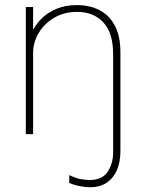

<svg xmlns="http://www.w3.org/2000/svg" viewBox="-20 -540 585 773"><path d="M342.8 213.9Q324.7 213.9 301.8 209.5Q278.8 205.1 258.8 196.3V165Q287.6 178.2 303.5 180.9Q319.3 183.6 336.9 184.6Q390.6 186 413.1 152.1Q435.5 118.2 435.5 74.2V-19.5H464.8V68.4Q464.8 113.3 450.2 146Q435.5 178.7 408.2 196.3Q380.9 213.9 342.8 213.9ZM84 0V-511.7H113.3V-423.8H127L105.5 -402.3Q118.2 -435.1 143.8 -461.7Q169.4 -488.3 206.1 -503.9Q242.7 -519.5 289.1 -519.5Q342.8 -519.5 382.3 -498.3Q421.9 -477.1 443.4 -434.8Q464.8 -392.6 464.8 -330.1V0H435.5V-322.3Q435.5 -407.2 396.2 -449.7Q356.9 -492.2 290 -492.2Q238.8 -492.2 199 -469Q159.2 -445.8 136.2 -408Q113.3 -370.1 113.3 -326.2V0Z"/></svg>

Font: Reddit Sans ExtraLight
Style: Regular
Weight: 250
Designer: Stephen Hutchings
Foundry: Reddit
Version: Version 1.014